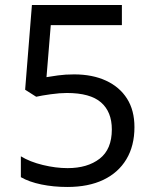

<svg xmlns="http://www.w3.org/2000/svg" viewBox="-20 -734 612 764"><path d="M275 -438Q348 -438 402 -413Q456 -388 485.5 -341.5Q515 -295 515 -228Q515 -154 483 -100.5Q451 -47 391.5 -18.5Q332 10 248 10Q193 10 144.5 0Q96 -10 63 -29V-112Q99 -90 150.5 -77.5Q202 -65 249 -65Q328 -65 376.5 -102.5Q425 -140 425 -219Q425 -289 382 -326.5Q339 -364 246 -364Q218 -364 182 -359Q146 -354 124 -349L80 -377L107 -714H465V-634H182L165 -427Q182 -430 211 -434Q240 -438 275 -438Z"/></svg>

Font: Noto Sans Cham
Style: Regular
Weight: 400
Designer: Monotype Design Team
Foundry: Monotype Imaging Inc.
Version: Version 2.002